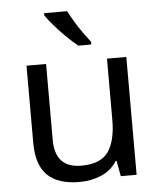

<svg xmlns="http://www.w3.org/2000/svg" viewBox="-54 -813 727 870"><g transform="rotate(-5 309.0 -378.0)"><path d="M533 -536V0H461L448 -71H444Q418 -29 372 -9.5Q326 10 274 10Q177 10 128 -36.5Q79 -83 79 -185V-536H168V-191Q168 -63 287 -63Q376 -63 410.5 -113Q445 -163 445 -257V-536ZM284 -766Q295 -744 311.5 -716.5Q328 -689 346.5 -663Q365 -637 380 -618V-606H321Q298 -624 269 -652.5Q240 -681 215.5 -709.5Q191 -738 179 -756V-766Z"/></g></svg>

Font: Noto Sans Cypro Minoan
Style: Regular
Weight: 400
Designer: David Williams
Foundry: David Williams
Version: Version 1.503; ttfautohint (v1.8.4.7-5d5b)